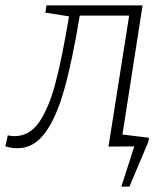

<svg xmlns="http://www.w3.org/2000/svg" viewBox="-60 -545 624 715"><path d="M396 -44 495 -32 492 -16 422 150H392L440 0L344 1L421 -487H237Q209 -317 179 -211Q149 -105 107 -49Q65 7 5 7Q-18 7 -40 0L-31 -41Q-17 -38 -6 -38Q50 -38 86 -90.5Q122 -143 146.5 -235.5Q171 -328 197 -484L109 -498L113 -525H471Z"/></svg>

Font: Bitter Pro Light
Style: Italic
Weight: 300
Italic angle: -9°
Designer: Sol Matas, and Bitter project Authors
Foundry: Sol Matas
Version: Version 1.010